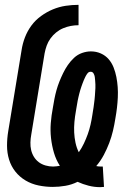

<svg xmlns="http://www.w3.org/2000/svg" viewBox="-20 -763 540 792"><path d="M393 9Q369 9 345.5 3Q322 -3 300 -13Q276 -1 249.5 3.5Q223 8 198 8Q168 8 139 2Q110 -4 85.5 -18.5Q61 -33 43.5 -55Q26 -77 17.5 -104.5Q9 -132 9 -162Q9 -192 14 -222L69 -556Q73 -583 83 -609Q93 -635 109.5 -657.5Q126 -680 149.5 -697Q173 -714 198.5 -724.5Q224 -735 250.5 -739Q277 -743 304 -743V-659Q288 -659 272 -656Q256 -653 240.5 -646.5Q225 -640 211.5 -629Q198 -618 188 -604Q178 -590 172.5 -574.5Q167 -559 164 -543L109 -208Q106 -192 105.5 -175.5Q105 -159 108.5 -144Q112 -129 120 -116Q128 -103 140 -94Q152 -85 167.5 -80.5Q183 -76 199 -76Q206 -76 213 -77Q220 -78 227 -79Q211 -104 202.5 -133Q194 -162 190.5 -193Q187 -224 189.5 -255.5Q192 -287 198 -318Q201 -337 204.5 -355Q208 -373 213 -391Q218 -409 225 -426.5Q232 -444 240.5 -461.5Q249 -479 260 -495Q271 -511 285.5 -524.5Q300 -538 318.5 -544.5Q337 -551 355 -551Q377 -551 396 -542.5Q415 -534 428 -519Q441 -504 448.5 -485Q456 -466 460 -445.5Q464 -425 465.5 -404Q467 -383 466 -361.5Q465 -340 462.5 -318.5Q460 -297 456 -275Q452 -249 446 -223.5Q440 -198 430.5 -173Q421 -148 408 -123.5Q395 -99 377 -78Q382 -77 386.5 -76.5Q391 -76 396 -76Q398 -76 400 -76Q402 -76 404 -76L409 8Q405 8 401 8.5Q397 9 393 9ZM305 -135Q317 -152 326 -171Q335 -190 342 -209.5Q349 -229 353.5 -249Q358 -269 361 -289Q362 -297 363.5 -305Q365 -313 366 -320.5Q367 -328 368 -336Q369 -344 370 -352Q371 -360 371.5 -368Q372 -376 372.5 -384Q373 -392 373.5 -399.5Q374 -407 373.5 -415Q373 -423 372.5 -430.5Q372 -438 371 -445.5Q370 -453 366 -460Q362 -467 354 -467Q346 -467 341 -460.5Q336 -454 332.5 -447Q329 -440 326 -433Q323 -426 320.5 -419Q318 -412 315.5 -405Q313 -398 311 -391Q309 -384 307 -376.5Q305 -369 303.5 -362Q302 -355 300.5 -348Q299 -341 298 -333.5Q297 -326 295.5 -319Q294 -312 293 -304Q289 -282 287 -260Q285 -238 286 -216.5Q287 -195 291.5 -174Q296 -153 305 -135Z"/></svg>

Font: Iosevka Slab Semibold
Style: Italic
Weight: 600
Italic angle: -9°
Monospace: yes
Designer: Belleve Invis
Foundry: Belleve Invis
Version: Version 11.1.1; ttfautohint (v1.8.3)